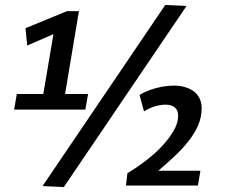

<svg xmlns="http://www.w3.org/2000/svg" viewBox="-20 -749 910 776"><path d="M37 -306 48 -369H155L196 -611L90 -565L83 -635L251 -704H299L243 -369H336L325 -306ZM238 7 152 3 648 -729 734 -725ZM489 1 495 -49Q538 -75 575 -104Q612 -133 640 -164Q668 -195 684 -224.5Q700 -254 700 -281Q700 -303 687 -314.5Q674 -326 649 -326Q629 -326 607 -319.5Q585 -313 562 -299L544 -365Q563 -377 586.5 -385.5Q610 -394 635 -398.5Q660 -403 683 -403Q707 -403 727.5 -397Q748 -391 763 -380Q778 -369 786.5 -351.5Q795 -334 795 -312Q795 -275 780.5 -242Q766 -209 741.5 -178Q717 -147 685.5 -117.5Q654 -88 620 -59H790L780 1Z"/></svg>

Font: Georama ExtraCondensed Thin SemiBold
Style: Italic
Weight: 600
Italic angle: -9°
Version: Version 1.001